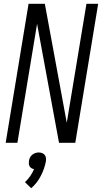

<svg xmlns="http://www.w3.org/2000/svg" viewBox="-20 -755 540 1015"><path d="M10 0 131 -735H217L333 -106L437 -735H499L378 0H292L176 -629L72 0ZM145 240 112 208Q128 193 140 175.5Q152 158 160 139Q152 138 146 134Q140 130 136.5 124Q133 118 132.5 110.5Q132 103 133 96Q134 87 138.5 78Q143 69 150.5 63Q158 57 167 54Q176 51 185 51Q194 51 202 54Q210 57 215.5 63Q221 69 222.5 78Q224 87 223 96Q216 135 196.5 173.5Q177 212 145 240Z"/></svg>

Font: Iosevka Curly Light
Style: Italic
Weight: 300
Italic angle: -9°
Monospace: yes
Designer: Belleve Invis
Foundry: Belleve Invis
Version: Version 22.1.2; ttfautohint (v1.8.4)